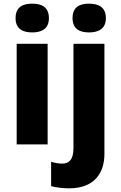

<svg xmlns="http://www.w3.org/2000/svg" viewBox="-20 -788 661 1048"><path d="M156 -768C106 -768 65 -751 65 -689C65 -629 106 -611 156 -611C205 -611 247 -629 247 -689C247 -751 205 -768 156 -768ZM376 -689C376 -629 416 -611 466 -611C515 -611 558 -629 558 -689C558 -751 515 -768 466 -768C416 -768 376 -751 376 -689ZM240 -549H71V0H240ZM357 240C499 240 550 152 550 52V-549H381V21C381 88 353 105 320 105C297 105 280 101 259 95V228C283 235 325 240 357 240Z"/></svg>

Font: Noto Sans Lao ExtraBold
Style: Regular
Weight: 800
Designer: Monotype Design Team
Foundry: Monotype Imaging Inc.
Version: Version 2.003